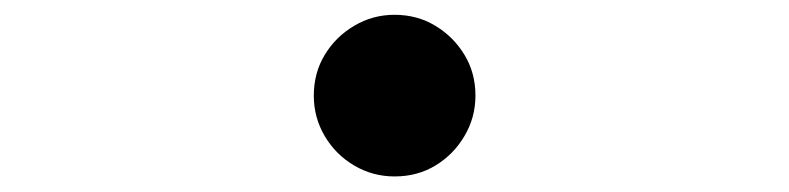

<svg xmlns="http://www.w3.org/2000/svg" viewBox="-20 -506 1040 253"><path d="M499.8 -486.5Q529.9 -486.5 553.7 -472Q577.6 -457.6 592 -433.8Q606.5 -410 606.5 -380Q606.5 -351.1 592 -326.7Q577.6 -302.3 553.8 -287.9Q530 -273.5 500 -273.5Q471.1 -273.5 446.7 -287.9Q422.3 -302.3 407.9 -326.7Q393.5 -351.1 393.5 -379.8Q393.5 -409.9 407.9 -433.7Q422.3 -457.6 446.7 -472Q471.1 -486.5 499.8 -486.5Z"/></svg>

Font: Shanggu Sans SC VF
Style: Regular
Weight: 250
Designer: GuiWonder
Version: Version 1.021